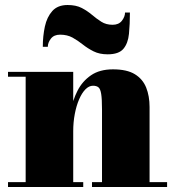

<svg xmlns="http://www.w3.org/2000/svg" viewBox="-20 -747 700 767"><path d="M272.5 -460V-19.5H312.5V0H12V-19.5H82.5V-440.5H12V-460ZM577.5 -319.5V-19.5H647.5V0H347.5V-19.5H387.5V-309.5Q387.5 -351.5 384.2 -371.8Q381 -392 373.2 -398.2Q365.5 -404.5 351.5 -404.5Q335.5 -404.5 321.2 -390Q307 -375.5 296 -350Q285 -324.5 278.8 -291.8Q272.5 -259 272.5 -222.5H255Q255 -261 262.8 -304Q270.5 -347 289.8 -384.8Q309 -422.5 343.5 -446.2Q378 -470 431.5 -470Q487 -470 518.8 -450.5Q550.5 -431 564 -397Q577.5 -363 577.5 -319.5ZM410 -530Q377.5 -530 354 -541.8Q330.5 -553.5 310.8 -569.2Q291 -585 269.8 -596.8Q248.5 -608.5 220 -608.5Q195.5 -608.5 183.2 -592.5Q171 -576.5 171 -560H151Q151 -602.5 159.2 -640.8Q167.5 -679 189 -703Q210.5 -727 250 -727Q284 -727 306.8 -715Q329.5 -703 347.8 -687.5Q366 -672 385 -660Q404 -648 430 -648Q454.5 -648 467 -664.2Q479.5 -680.5 479.5 -697H499Q499 -650 495.2 -612Q491.5 -574 473 -552Q454.5 -530 410 -530Z"/></svg>

Font: Bodoni Moda 11pt Black
Style: Regular
Weight: 900
Designer: Owen Earl
Foundry: indestructible type
Version: Version 2.004